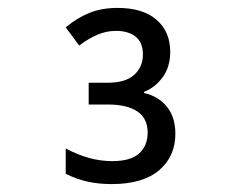

<svg xmlns="http://www.w3.org/2000/svg" viewBox="-20 -873 603 485"><path d="M262 -408Q230 -408 202 -414Q174 -420 146 -434V-498Q176 -482 205 -474Q234 -466 264 -466Q310 -466 331.5 -485.5Q353 -505 353 -538Q353 -574 327 -591.5Q301 -609 252 -609H204V-664H252Q297 -664 319 -684Q341 -704 341 -735Q341 -766 322.5 -780.5Q304 -795 273 -795Q249 -795 226.5 -785.5Q204 -776 180 -758L146 -804Q175 -828 206 -840.5Q237 -853 277 -853Q341 -853 375.5 -823Q410 -793 410 -742Q410 -704 391 -678Q372 -652 344 -641V-638Q380 -630 401.5 -603.5Q423 -577 423 -535Q423 -478 382 -443Q341 -408 262 -408Z"/></svg>

Font: Noto Sans Mono SemiCondensed
Style: Regular
Weight: 400
Width: 4
Designer: Monotype Design Team
Foundry: Monotype Imaging Inc.
Version: Version 2.010